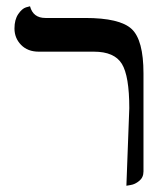

<svg xmlns="http://www.w3.org/2000/svg" viewBox="-20 -577 529 609"><path d="M380.9 12.2 390.1 -233.9Q390.1 -335.9 366.5 -374.5Q342.8 -413.1 277.8 -413.1H103Q67.9 -413.1 46.9 -434.6Q25.9 -456.1 25.9 -486.8Q25.9 -514.6 37.8 -532.2Q49.8 -549.8 62.5 -553.7L75.2 -557.1Q85 -520 124 -520H250Q359.9 -520 397.5 -485.1Q435.1 -450.2 435.1 -344.2V-33.2Q435.1 -14.2 421.6 -3.2Q408.2 7.8 394.5 9.8Z"/></svg>

Font: Linux Libertine O
Style: Regular
Weight: 400
Designer: Philipp H. Poll
Foundry: Philipp H. Poll
Version: Version 5.3.0